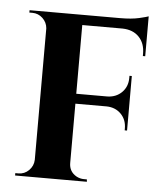

<svg xmlns="http://www.w3.org/2000/svg" viewBox="-52 -764 699 810"><g transform="rotate(5 297.5 -359.0)"><path d="M269 -657V-366H401Q438 -367 462 -391Q486 -415 486 -452V-461H496V-230H486V-238Q486 -275 462.5 -299Q439 -323 402 -324H269V-73Q269 -36 301 -18Q316 -10 333 -10H345L346 0H42V-10H55Q81 -10 99.5 -28.5Q118 -47 119 -73V-630Q117 -655 98.5 -672.5Q80 -690 55 -690H42V-700H425Q474 -700 506 -707.5Q538 -715 545 -718V-549H535V-559Q535 -603 509.5 -629.5Q484 -656 440 -657Z"/></g></svg>

Font: Cinzel Decorative
Style: Bold
Weight: 700
Version: Version 1.002;PS 001.002;hotconv 1.0.56;makeotf.lib2.0.21325